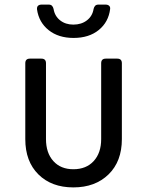

<svg xmlns="http://www.w3.org/2000/svg" viewBox="-20 -805 640 835"><path d="M299 10Q204 10 147 -46.5Q90 -103 90 -200V-530Q90 -550 110 -550H160Q180 -550 180 -530V-200Q180 -140 212 -104.5Q244 -69 299 -69Q355 -69 387.5 -104.5Q420 -140 420 -200V-530Q420 -550 440 -550H490Q510 -550 510 -530V-200Q510 -103 452 -46.5Q394 10 299 10ZM300 -640Q234 -640 191.5 -674Q149 -708 141 -764Q140 -775 145.5 -780Q151 -785 161 -785H192Q201 -785 206 -780Q211 -775 213 -766Q218 -735 241.5 -716.5Q265 -698 299 -698Q334 -698 358 -716.5Q382 -735 387 -766Q389 -775 394 -780Q399 -785 408 -785H439Q449 -785 454.5 -780Q460 -775 459 -766Q452 -709 409.5 -674.5Q367 -640 300 -640Z"/></svg>

Font: Pitagon Sans Mono
Style: Regular
Weight: 400
Monospace: yes
Designer: Travis Tran
Foundry: Pitagon
Version: Version 1.001;gftools[0.9.26]